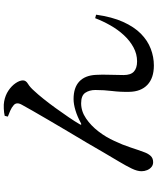

<svg xmlns="http://www.w3.org/2000/svg" viewBox="73 -890 853 1040"><g transform="rotate(-90 500.0 -370.5)"><path d="M665 36Q597 36 560 1Q523 -34 522 -98Q521 -146 526.5 -190Q532 -234 532 -281Q532 -313 517 -335.5Q502 -358 460 -358Q417 -358 378 -331.5Q339 -305 307.5 -264Q276 -223 256 -178Q235 -134 221 -91Q207 -48 195 -16Q188 4 175.5 18Q163 32 141 32Q126 32 115 23Q104 14 98 -0.5Q92 -15 92 -31Q92 -54 106.5 -84Q121 -114 144 -152.5Q167 -191 194 -237Q216 -276 246 -326.5Q276 -377 308 -430.5Q340 -484 369 -534Q398 -584 420 -622Q442 -660 452 -679Q461 -695 459.5 -706Q458 -717 449 -724Q438 -734 420 -742Q402 -750 388 -755L392 -772Q409 -776 432 -777Q455 -778 470 -775Q503 -769 528.5 -752Q554 -735 569 -713Q584 -691 584 -673Q584 -657 565.5 -646Q547 -635 527 -612Q509 -593 484.5 -562.5Q460 -532 434 -496Q408 -460 384.5 -425.5Q361 -391 346 -365Q343 -360 344.5 -358Q346 -356 352 -359Q389 -379 422.5 -389Q456 -399 483 -399Q545 -399 578 -368Q611 -337 614 -278Q616 -243 614.5 -205Q613 -167 613 -128Q613 -89 632 -72Q651 -55 687 -55Q727 -55 763 -74.5Q799 -94 829 -126.5Q859 -159 882 -199.5Q905 -240 921 -282L940 -277Q928 -191 901 -131Q874 -71 837 -34.5Q800 2 755.5 19Q711 36 665 36Z"/></g></svg>

Font: Noto Serif JP ExtraLight SemiBold
Style: Regular
Weight: 600
Version: Version 2.003-H1;hotconv 1.1.1;makeotfexe 2.6.0